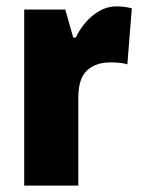

<svg xmlns="http://www.w3.org/2000/svg" viewBox="-20 -583 443 603"><path d="M345 -563Q369 -563 394 -557L380 -381Q370 -384 357.5 -385.5Q345 -387 326 -387Q281 -387 253.5 -362Q226 -337 226 -276V0H56V-553H185L210 -465H218Q229 -489 248 -511.5Q267 -534 292 -548.5Q317 -563 345 -563Z"/></svg>

Font: Noto Sans Myanmar Condensed Black
Style: Regular
Weight: 900
Width: 3
Designer: Monotype Design Team
Foundry: Monotype Imaging Inc.
Version: Version 2.107; ttfautohint (v1.8.4.7-5d5b)